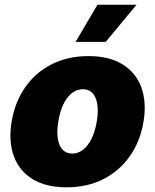

<svg xmlns="http://www.w3.org/2000/svg" viewBox="-20 -793 665 823"><path d="M265.6 9.9Q176.8 9.9 119.5 -25.4Q62.1 -60.7 39.1 -124.1Q16 -187.5 29.8 -271.3Q43.7 -355.1 87.7 -418.5Q131.7 -481.9 201 -517.2Q270.2 -552.6 359.4 -552.6Q447.8 -552.6 505.1 -517.2Q562.5 -481.9 585.8 -418.5Q609 -355.1 595.2 -271.3Q581.3 -187.5 536.9 -124.1Q492.5 -60.7 423.5 -25.4Q354.4 9.9 265.6 9.9ZM289.8 -134.9Q327.8 -134.9 356 -171.7Q384.2 -208.5 394.9 -272.7Q405.2 -337 389.4 -373.8Q373.6 -410.5 335.2 -410.5Q296.9 -410.5 268.6 -373.8Q240.4 -337 230.1 -272.7Q219.5 -208.5 235.3 -171.7Q251.1 -134.9 289.8 -134.9ZM304 -613.6 397.7 -772.7H565.3L433.2 -613.6Z"/></svg>

Font: Inter UI Black
Style: Italic
Weight: 900
Italic angle: -9.39999°
Designer: Rasmus Andersson
Foundry: rsms
Version: 3.2;8d6f07862